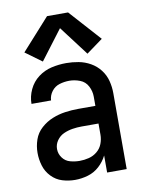

<svg xmlns="http://www.w3.org/2000/svg" viewBox="-87 -831 674 899"><g transform="rotate(-10 250.0 -381.0)"><path d="M144 -564 250 -704 356 -564 434 -621 300 -770H200L66 -621ZM197 8Q228 8 258.5 -1Q289 -10 312.5 -31.5Q336 -53 350 -81V0H443V-361Q443 -391 435.5 -420Q428 -449 409.5 -473Q391 -497 364.5 -512Q338 -527 308.5 -532.5Q279 -538 250 -538Q214 -538 179.5 -530Q145 -522 116.5 -500.5Q88 -479 72.5 -446Q57 -413 57 -378H150Q151 -401 165.5 -420.5Q180 -440 203 -447Q226 -454 250 -454Q275 -454 300 -444.5Q325 -435 337.5 -411Q350 -387 350 -361V-317H269Q237 -317 205.5 -312.5Q174 -308 144.5 -296Q115 -284 90.5 -262Q66 -240 55.5 -209.5Q45 -179 45 -147Q45 -116 54 -86Q63 -56 85 -33Q107 -10 136.5 -1Q166 8 197 8ZM233 -76Q211 -76 188.5 -82Q166 -88 152 -107Q138 -126 138 -149Q138 -171 151 -189.5Q164 -208 184 -217Q204 -226 226 -229.5Q248 -233 269 -233H350V-180Q350 -158 342 -137Q334 -116 316.5 -101.5Q299 -87 277 -81.5Q255 -76 233 -76Z"/></g></svg>

Font: Iosevka SS08 Medium
Style: Regular
Weight: 500
Monospace: yes
Designer: Belleve Invis
Foundry: Belleve Invis
Version: Version 3.4.3; ttfautohint (v1.8.3)